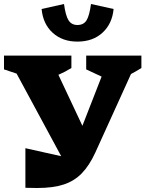

<svg xmlns="http://www.w3.org/2000/svg" viewBox="-34 -935 727 960"><path d="M93 4V-194L272 -154L49 -567L-14 -588V-657H323V-595Q293 -576 258 -561L378 -306L474 -552L397 -588V-657H673V-595Q646 -578 621 -565L442 -171Q413 -108 375.5 -69Q338 -30 284.5 -12.5Q231 5 152 5Q138 5 123 4.5Q108 4 93 4ZM353 -727Q278 -727 229.5 -771Q181 -815 174 -890L286 -915Q294 -856 309 -833Q324 -810 353 -810Q384 -810 398.5 -833Q413 -856 421 -915L534 -890Q527 -816 478.5 -771.5Q430 -727 353 -727Z"/></svg>

Font: Piazzolla SC ExtraBold
Style: Regular
Weight: 800
Designer: Juan Pablo del Peral
Foundry: Huerta Tipografica
Version: Version 1.330